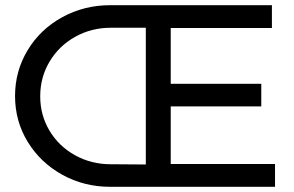

<svg xmlns="http://www.w3.org/2000/svg" viewBox="-20 -720 1135 740"><path d="M1040 -88V0H405Q304 0 220 -46.5Q136 -93 87 -173Q38 -253 38 -350Q38 -446 86.5 -526.5Q135 -607 219.5 -653.5Q304 -700 405 -700H1028V-612H638V-397H987V-310H638V-88ZM542 -86V-613H406Q332 -613 269.5 -578Q207 -543 171 -482.5Q135 -422 135 -349Q135 -276 171 -216Q207 -156 269.5 -121.5Q332 -87 406 -87Z"/></svg>

Font: Montserrat
Style: Regular
Weight: 400
Designer: Julieta Ulanovsky
Foundry: Julieta Ulanovsky
Version: Version 6.001